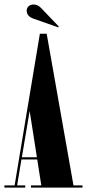

<svg xmlns="http://www.w3.org/2000/svg" viewBox="-28 -854 396 874"><path d="M-8 0V-10H38.5L153.5 -700.5H184.5L306.5 -10H347.5V0H113V-10H160L141.5 -128H69.5L50 -10H87V0ZM71.5 -138H140L107 -349ZM237 -729.5 124.5 -769Q93.5 -780 93.5 -806Q93.5 -817.5 102.2 -825.5Q111 -833.5 124.5 -833.5Q143.5 -833.5 157.5 -819L239.5 -733.5Z"/></svg>

Font: Imbue 100pt ExtraBold
Style: Regular
Weight: 800
Designer: Tyler Finck
Foundry: Etcetera Type Company
Version: Version 1.102; ttfautohint (v1.8.3)